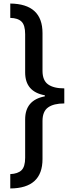

<svg xmlns="http://www.w3.org/2000/svg" viewBox="-20 -820 411 1084"><path d="M38 -800Q220 -798 220 -633V-420Q220 -366 251.5 -343.5Q283 -321 343 -321V-236Q283 -236 251.5 -213.5Q220 -191 220 -137V78Q220 243 38 244V163Q81 161 101.5 141Q122 121 122 71V-146Q122 -255 233 -276V-282Q122 -302 122 -411V-627Q122 -678 101.5 -698Q81 -718 38 -719Z"/></svg>

Font: Noto Sans Malayalam SemiCondensed Medium
Style: Regular
Weight: 500
Width: 4
Designer: Jelle Bosma - Monotype Design Team
Foundry: Monotype Imaging Inc.
Version: Version 2.104; ttfautohint (v1.8.4.7-5d5b)